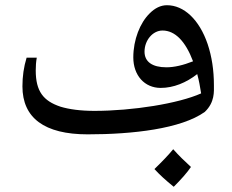

<svg xmlns="http://www.w3.org/2000/svg" viewBox="-20 -655 888 736"><path d="M316 -140C488 -140 674 -161 765 -226C804 -263 800 -305 800 -328C800 -386 792 -438 776 -486C744 -580 685 -635 620 -635C596 -635 574 -624 554 -604C517 -568 491 -503 491 -435C491 -366 534 -318 596 -318C645 -318 694 -338 736 -371C743 -346 747 -322 751 -297C664 -258 488 -230 342 -230C288 -230 245 -236 212 -246C146 -268 117 -305 117 -385C117 -401 118 -418 121 -434H82C71 -398 66 -362 66 -324C66 -203 150 -140 316 -140ZM618 -397C564 -397 534 -418 534 -457C534 -500 565 -538 603 -538C651 -538 691 -497 720 -420C682 -405 648 -397 618 -397ZM646 61C675 32 697 7 712 -15C688 -37 665 -59 644 -83C625 -60 601 -35 572 -7C591 14 615 36 646 61Z"/></svg>

Font: Noto Naskh Arabic UI Medium
Style: Regular
Weight: 500
Designer: Monotype Design Team, David Williams, Mohamad Dakak and Nizar Qandah
Foundry: Monotype Imaging Inc.
Version: Version 2.014